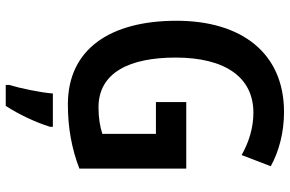

<svg xmlns="http://www.w3.org/2000/svg" viewBox="-186 -578 985 652"><g transform="rotate(90 306.0 -251.5)"><path d="M326 -392V-289H434V-107C409 -99 380 -94 344 -94C225 -94 175 -201 175 -356C175 -524 242 -620 362 -620C413 -620 462 -605 506 -580L544 -679C493 -707 429 -724 360 -724C159 -724 50 -579 50 -359C50 -134 146 10 334 10C414 10 484 -3 552 -29V-392ZM410 71V61H297C294 102 279 173 268 209V221H339C368 177 395 119 410 71Z"/></g></svg>

Font: Noto Sans Arabic Cond SemBd
Style: Regular
Weight: 600
Width: 3
Designer: Monotype Design Team, Nadine Chahine, Nizar Qandah and Khaled Hosny
Foundry: Monotype Imaging Inc.
Version: Version 2.012